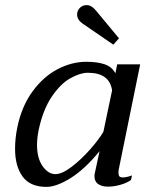

<svg xmlns="http://www.w3.org/2000/svg" viewBox="-20 -722 587 752"><path d="M303 -630Q282 -645 282 -665Q282 -680 292.5 -691Q303 -702 320 -702Q339 -702 358 -678L446 -572L424 -547ZM39 -139Q39 -181 48 -224Q65 -306 107.5 -364Q150 -422 205.5 -451Q261 -480 318 -480Q360 -480 389 -470.5Q418 -461 432 -435L439 -470H529L445 -58Q444 -53 444 -45Q444 -35 448 -31Q452 -27 461 -27Q475 -27 497 -35L493 -17Q476 -5 451 2Q426 9 403 9Q379 9 364.5 -1Q350 -11 350 -32Q350 -38 351 -42L370 -130Q312 -59 256.5 -24.5Q201 10 162 10Q98 10 68.5 -30.5Q39 -71 39 -139ZM385 -206 419 -368Q409 -437 324 -437Q294 -437 255.5 -415.5Q217 -394 182.5 -343Q148 -292 131 -211Q125 -180 125 -155Q125 -102 147 -71Q169 -40 197 -40Q223 -40 261 -69Q299 -98 334 -138Q369 -178 385 -206Z"/></svg>

Font: Taviraj
Style: Italic
Weight: 400
Italic angle: -12°
Designer: Katatrad Team
Foundry: CadsonDemak
Version: Version 1.001